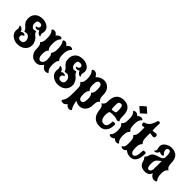

<svg xmlns="http://www.w3.org/2000/svg" viewBox="172 -2122 3599 3599"><g transform="rotate(45 1971.5 -322.5)"><path d="M234.4 34.2Q169.4 34.2 107.4 -7.8Q78.6 -27.3 59.8 -59.8Q41 -92.3 41 -130.9L46.4 -188.5Q46.4 -219.7 25.9 -242.2Q33.7 -249 42.5 -249Q50.8 -249 62 -246.6Q71.8 -243.7 87.6 -231.4Q103.5 -219.2 113.3 -197.8Q121.6 -180.2 121.6 -174.8Q150.4 -197.8 171.4 -197.8Q207 -197.8 215.3 -183.6Q222.2 -172.9 222.2 -167V-165.5Q201.2 -161.1 186 -147.2Q170.9 -133.3 170.9 -107.4Q170.9 -81.1 189.7 -66.7Q208.5 -52.2 233.4 -52.2Q258.3 -52.2 273.7 -59.3Q289.1 -66.4 296.9 -77.6Q312 -99.1 312 -120.6Q312 -172.9 283.9 -203.9Q255.9 -234.9 219.2 -234.9Q200.2 -234.9 189.2 -230.5Q178.2 -226.1 171.9 -226.6Q165.5 -227.1 161.1 -241.2Q150.4 -274.9 124.5 -296.4Q42 -355 42 -448.2Q42 -541.5 97.4 -590.8Q152.8 -640.1 247.6 -640.1Q295.4 -640.1 331.5 -624.8Q367.7 -609.4 388.2 -592.8Q435.1 -554.7 435.1 -488.8L423.8 -425.8Q423.8 -398.9 444.8 -377.9Q432.6 -366.7 416.5 -371.3Q400.4 -376 385.5 -388.9Q370.6 -401.9 362.3 -416Q350.6 -435.1 350.6 -440.9Q319.8 -420.4 300.8 -420.4Q268.6 -420.4 259.8 -433.6Q253.9 -443.4 253.9 -451.2Q281.7 -454.6 300.5 -468.3Q319.3 -481.9 319.3 -505.4Q319.3 -528.8 301.5 -540Q283.7 -551.3 256.8 -551.3Q191.9 -551.3 191.9 -477.5Q191.9 -403.8 247.1 -379.4Q258.3 -374.5 270.5 -377.2Q282.7 -379.9 294.2 -383.5Q305.7 -387.2 314.2 -386.2Q322.8 -385.3 326.2 -373Q338.4 -335.4 359.9 -322.8Q405.8 -289.1 429.9 -243.2Q454.1 -197.3 454.1 -155.3Q454.1 -112.8 440.2 -80.1Q426.3 -47.4 399.4 -21.5Q341.8 34.2 234.4 34.2Z M735.4 34.2Q636.2 34.2 585 -52.7Q559.6 -95.7 559.6 -147.9Q559.6 -193.8 553.2 -226.8Q546.9 -259.8 538.1 -272Q531.2 -281.2 523.9 -288.6Q516.6 -295.9 516.6 -297.9Q516.6 -300.3 525.9 -308.6Q535.2 -316.9 544.4 -336.4Q559.6 -367.2 559.6 -435.5Q559.6 -503.4 547.4 -541.7Q535.2 -580.1 502.9 -613.3Q516.6 -640.1 555.7 -640.1Q581.5 -640.1 597.7 -627Q624 -605 635.7 -587.9Q674.8 -640.1 715.8 -640.1Q753.9 -640.1 758.3 -613.3Q727.1 -581.1 714.4 -539.6Q701.7 -498 701.7 -447.8Q701.7 -397.5 706.1 -373Q710.4 -347.2 716.8 -335.4Q725.6 -316.4 734.6 -308.3Q743.7 -300.3 743.7 -297.9Q743.7 -295.9 736.8 -289.3Q730 -282.7 722.7 -273.4Q713.4 -261.7 707.5 -230.2Q701.7 -198.7 701.7 -155.3Q701.7 -106.4 721.4 -76.7Q741.2 -46.9 770.5 -46.9Q799.3 -46.9 821.3 -78.1Q843.3 -109.4 843.3 -156.7Q843.3 -198.2 837.9 -230Q832.5 -261.7 824.2 -273.4Q817.9 -282.2 811.5 -289.1Q805.2 -295.9 805.2 -298.3Q805.2 -300.8 813.2 -310.1Q821.3 -319.3 829.1 -338.9Q842.3 -372.1 842.3 -437.5Q842.3 -502.9 832 -541.5Q821.8 -580.1 795.4 -613.3Q797.9 -618.2 799.6 -622.1Q801.3 -626 807.6 -630.9Q818.4 -640.1 837.4 -640.1Q881.3 -640.1 917.5 -587.9Q932.6 -619.1 964.8 -634.8Q982.4 -643.1 1004.2 -639.6Q1025.9 -636.2 1035.2 -625Q1041 -618.7 1041 -613.3Q1006.3 -580.1 992.2 -539.6Q978 -499 978 -448.2Q978 -397.5 982.4 -373Q986.8 -347.2 993.2 -335.4Q1002 -316.4 1011 -308.3Q1020 -300.3 1020 -297.9Q1020 -294.4 1013.2 -288.6Q1006.3 -282.7 999.5 -273.9Q990.2 -262.2 984.4 -231.9Q978.5 -201.7 978.5 -155.3Q978.5 -101.6 990.7 -66.7Q1002.9 -31.7 1037.1 0Q1024.9 24.9 971.2 24.9Q943.8 24.9 919.2 5.6Q894.5 -13.7 883.3 -32.7L872.1 -51.8Q821.3 34.2 735.4 34.2Z M1301.8 34.2Q1236.8 34.2 1174.8 -7.8Q1146 -27.3 1127.2 -59.8Q1108.4 -92.3 1108.4 -130.9L1113.8 -188.5Q1113.8 -219.7 1093.3 -242.2Q1101.1 -249 1109.9 -249Q1118.2 -249 1129.4 -246.6Q1139.2 -243.7 1155 -231.4Q1170.9 -219.2 1180.7 -197.8Q1189 -180.2 1189 -174.8Q1217.8 -197.8 1238.8 -197.8Q1274.4 -197.8 1282.7 -183.6Q1289.6 -172.9 1289.6 -167V-165.5Q1268.6 -161.1 1253.4 -147.2Q1238.3 -133.3 1238.3 -107.4Q1238.3 -81.1 1257.1 -66.7Q1275.9 -52.2 1300.8 -52.2Q1325.7 -52.2 1341.1 -59.3Q1356.4 -66.4 1364.3 -77.6Q1379.4 -99.1 1379.4 -120.6Q1379.4 -172.9 1351.3 -203.9Q1323.2 -234.9 1286.6 -234.9Q1267.6 -234.9 1256.6 -230.5Q1245.6 -226.1 1239.3 -226.6Q1232.9 -227.1 1228.5 -241.2Q1217.8 -274.9 1191.9 -296.4Q1109.4 -355 1109.4 -448.2Q1109.4 -541.5 1164.8 -590.8Q1220.2 -640.1 1314.9 -640.1Q1362.8 -640.1 1398.9 -624.8Q1435.1 -609.4 1455.6 -592.8Q1502.4 -554.7 1502.4 -488.8L1491.2 -425.8Q1491.2 -398.9 1512.2 -377.9Q1500 -366.7 1483.9 -371.3Q1467.8 -376 1452.9 -388.9Q1438 -401.9 1429.7 -416Q1418 -435.1 1418 -440.9Q1387.2 -420.4 1368.2 -420.4Q1335.9 -420.4 1327.1 -433.6Q1321.3 -443.4 1321.3 -451.2Q1349.1 -454.6 1367.9 -468.3Q1386.7 -481.9 1386.7 -505.4Q1386.7 -528.8 1368.9 -540Q1351.1 -551.3 1324.2 -551.3Q1259.3 -551.3 1259.3 -477.5Q1259.3 -403.8 1314.5 -379.4Q1325.7 -374.5 1337.9 -377.2Q1350.1 -379.9 1361.6 -383.5Q1373 -387.2 1381.6 -386.2Q1390.1 -385.3 1393.6 -373Q1405.8 -335.4 1427.2 -322.8Q1473.1 -289.1 1497.3 -243.2Q1521.5 -197.3 1521.5 -155.3Q1521.5 -112.8 1507.6 -80.1Q1493.7 -47.4 1466.8 -21.5Q1409.2 34.2 1301.8 34.2Z M1628.9 210.4Q1594.2 210.4 1583 200.2Q1573.7 192.4 1571.3 181.6Q1593.8 154.3 1606.4 124.5Q1619.1 94.7 1624.8 54Q1630.4 13.2 1630.4 -45.9V-169.9Q1630.4 -224.1 1620.6 -246.1Q1611.3 -264.6 1604 -274.7Q1596.7 -284.7 1589.8 -289.1Q1575.2 -298.8 1576.9 -303Q1578.6 -307.1 1589.1 -313.5Q1599.6 -319.8 1609.9 -335.9Q1628.4 -364.7 1630.4 -423.3Q1629.9 -495.1 1616.9 -535.4Q1604 -575.7 1571.3 -609.9Q1571.3 -627.4 1598.6 -635.7Q1608.4 -639.2 1622.6 -639.2Q1673.3 -639.2 1716.3 -565.4Q1748 -601.6 1789.1 -620.8Q1830.1 -640.1 1869.1 -640.1Q1944.8 -640.1 1998 -589.4Q2053.2 -535.6 2053.2 -431.6Q2053.2 -345.2 2084.5 -315.4L2095.2 -306.6L2102.1 -300.8Q2102.1 -298.8 2091.6 -290.5Q2081.1 -282.2 2070.3 -263.7Q2053.2 -233.4 2053.2 -176.8Q2053.2 -119.6 2038.8 -79.6Q2024.4 -39.6 2000 -15.6Q1949.7 34.2 1885.7 34.2Q1822.3 34.2 1775.9 -1Q1787.1 106.4 1835.4 181.6Q1835.4 198.7 1808.1 207Q1798.3 210.4 1779.8 210.4Q1761.7 210.4 1741.5 197.5Q1721.2 184.6 1711.9 171.9L1703.1 159.2Q1700.7 164.1 1691.2 175Q1681.6 186 1672.9 192.4Q1648.9 210.4 1628.9 210.4ZM1842.3 -54.2Q1905.3 -54.2 1905.3 -169.9Q1905.3 -265.1 1867.2 -294.9Q1858.9 -301.8 1870.1 -309.3Q1881.3 -316.9 1892.6 -339.8Q1905.3 -368.2 1905.3 -426.8Q1905.3 -552.2 1840.8 -552.2Q1779.3 -552.2 1779.3 -431.6Q1779.3 -340.8 1816.4 -306.6Q1820.8 -302.2 1820.8 -300.3Q1820.8 -298.3 1814.5 -292.5Q1811 -289.1 1807.4 -285.4Q1803.7 -281.7 1799.8 -276.9Q1791 -266.1 1784.9 -236.8Q1778.8 -207.5 1778.8 -169.9Q1778.8 -54.2 1842.3 -54.2Z M2413.6 34.2Q2321.8 34.2 2266.1 -22.2Q2210.4 -78.6 2200.2 -192.9Q2194.3 -263.7 2149.4 -292.5L2139.6 -298.8Q2139.6 -301.3 2152.3 -307.4Q2165 -313.5 2178.7 -330.6Q2200.2 -357.4 2200.2 -408.2Q2200.2 -640.6 2403.8 -640.6Q2500.5 -640.6 2550.3 -578.1Q2593.3 -524.9 2593.3 -422.4Q2593.3 -359.4 2597.7 -342.3Q2601.6 -325.2 2607.9 -315.4Q2614.3 -305.7 2617.7 -298.3Q2598.6 -276.4 2576.2 -276.4Q2568.4 -276.4 2561.5 -279.3Q2522.9 -299.8 2456.5 -299.8Q2390.1 -299.8 2365.7 -290.5Q2345.7 -264.6 2345.7 -196.8Q2345.7 -128.9 2370.4 -91.6Q2395 -54.2 2441.9 -54.2Q2488.8 -54.2 2509 -89.4Q2529.3 -124.5 2529.3 -195.8Q2529.3 -205.6 2540.3 -210.2Q2551.3 -214.8 2565.7 -214.4Q2580.1 -213.9 2591.1 -209Q2602.1 -204.1 2602.1 -194.3Q2602.1 -37.1 2509.8 13.7Q2479.5 30.3 2453.9 32.2Q2428.2 34.2 2413.6 34.2ZM2359.4 -349.6Q2398.9 -351.1 2428.7 -360.4Q2459 -369.1 2459 -381.3L2460 -443.8Q2460 -552.2 2411.6 -552.2Q2377.9 -552.2 2362.8 -534.2Q2350.6 -520 2350.1 -494.6Q2349.6 -476.6 2348.9 -449.2Q2348.1 -421.9 2350.3 -394.8Q2352.5 -367.7 2359.4 -349.6Z M2783.2 -856.4 2885.7 -766.6 2782.7 -673.8 2756.8 -696.3Q2744.1 -707.5 2731.2 -718.5Q2718.3 -729.5 2705.6 -740.7L2679.7 -763.2Q2679.7 -764.6 2694.6 -779.1Q2709.5 -793.5 2729.2 -811.3Q2749 -829.1 2765.1 -842.8Q2781.2 -856.4 2783.2 -856.4ZM2710.9 -639.6Q2753.4 -639.6 2784.2 -602.1Q2799.8 -625 2832.5 -635.7Q2845.2 -639.6 2858.4 -639.6Q2882.3 -639.6 2893.1 -630.4Q2902.8 -622.1 2904.3 -613.3Q2873 -582.5 2862.3 -550.8Q2857.4 -536.6 2853.8 -510.5Q2850.1 -484.4 2850.1 -452.6Q2850.1 -435.5 2851.3 -417.5Q2852.5 -399.4 2855.5 -381.3Q2860.8 -350.1 2871.1 -335.7Q2881.3 -321.3 2890.1 -314.7Q2898.9 -308.1 2898.9 -299.3Q2898.9 -295.4 2894 -292Q2889.2 -288.6 2882.1 -280.5Q2875 -272.5 2867.7 -259.3Q2850.6 -228 2850.6 -162.1Q2850.6 -118.2 2855.5 -89.1Q2860.4 -60.1 2872.3 -40Q2884.3 -20 2904.3 -1.5Q2904.3 13.7 2879.4 22Q2870.1 24.9 2853.5 24.9Q2836.9 24.9 2818.6 15.4Q2800.3 5.9 2792.5 -3.4L2784.2 -12.7Q2769 9.3 2735.8 20.5Q2723.6 24.9 2710.4 24.9Q2694.3 24.9 2681.4 19.3Q2668.5 13.7 2666 4.9L2664.1 -1.5Q2694.3 -28.8 2706.1 -62.5Q2712.9 -81.1 2715.6 -104.7Q2718.3 -128.4 2718.3 -152.3Q2718.3 -170.9 2716.8 -188.2Q2715.3 -205.6 2712.9 -218.8Q2708 -246.1 2697.5 -261Q2687 -275.9 2678.2 -284.2Q2669.4 -292.5 2669.4 -299.3Q2669.4 -304.7 2680.4 -311.8Q2691.4 -318.8 2700.7 -336.9Q2717.8 -369.6 2717.8 -443.4Q2717.8 -493.2 2712.9 -522.9Q2708 -552.7 2696.3 -573Q2684.6 -593.3 2664.1 -613.3Q2664.1 -628.9 2689 -636.7Q2698.7 -639.6 2710.9 -639.6Z M3231 34.2Q3148.9 34.2 3098.6 -16.1Q3071.8 24.9 3025.9 24.9Q3001 24.9 2993.2 18.6Q2980.5 7.3 2979 -1.5Q3006.8 -16.6 3015.1 -31.7Q3022.5 -45.9 3025.6 -54.4Q3028.8 -63 3030.3 -82Q3031.2 -94.7 3031.7 -112.1Q3032.2 -129.4 3032.2 -150.4Q3032.2 -192.9 3027.3 -219.5Q3022.5 -246.1 3015.6 -259.3Q3008.8 -272 3001 -280.3Q2994.6 -287.1 2989.3 -291.3Q2983.9 -295.4 2983.9 -299.3Q2983.9 -303.2 2988.8 -307.6Q2993.7 -311.5 3001 -319.3Q3008.3 -327.1 3015.1 -341.8Q3032.2 -377 3032.2 -443.8Q3032.2 -511.7 3030.8 -548.8L2982.9 -541.5Q2966.8 -541.5 2959 -555.2Q2949.7 -569.3 2950 -588.6Q2950.2 -607.9 2963.4 -610.8Q2999 -618.2 3028.3 -640.6Q3057.6 -663.1 3073.7 -689.5Q3106.4 -743.7 3114.7 -784.2L3118.7 -801.3Q3123.5 -814 3138.4 -818.6Q3153.3 -823.2 3166.7 -818.6Q3180.2 -814 3180.2 -797.9L3176.3 -670.4Q3176.3 -638.7 3180.7 -610.8L3260.7 -622.6Q3279.8 -622.6 3292 -611.6Q3304.2 -600.6 3304.2 -580.1Q3304.2 -559.1 3292 -548.1Q3279.8 -537.1 3260.7 -537.1L3180.7 -548.8Q3180.2 -536.6 3179.9 -517.3Q3179.7 -498 3179.7 -472.2Q3179.7 -420.4 3184.1 -388.2Q3188.5 -357.4 3197.8 -341.3Q3207 -325.2 3215.1 -316.4Q3223.1 -307.6 3223.1 -299.3Q3223.1 -295.4 3216.1 -288.6Q3209 -281.7 3201.7 -272Q3192.4 -260.7 3186 -229.5Q3179.7 -198.2 3179.7 -156.7Q3179.7 -29.8 3245.1 -29.8Q3317.4 -29.8 3317.4 -215.8Q3317.4 -224.6 3328.4 -229.2Q3339.4 -233.9 3353.8 -234.1Q3368.2 -234.4 3379.2 -229.7Q3390.1 -225.1 3390.1 -214.4Q3390.1 -7.3 3281.2 26.9Q3257.8 34.2 3231 34.2Z M3543.9 21.5Q3523.4 13.7 3507.6 0.7Q3491.7 -12.2 3478.5 -34.7Q3464.8 -58.1 3460 -86.4Q3455.1 -114.7 3427.2 -148.4Q3418.5 -158.7 3418.5 -161.1Q3418.5 -164.6 3426.8 -172.6Q3435.1 -180.7 3444.6 -193.4Q3454.1 -206.1 3457.5 -223.6Q3471.2 -289.1 3522 -316.4Q3544.4 -329.1 3569.3 -336.9Q3595.7 -345.2 3618.4 -351.8Q3641.1 -358.4 3661.6 -368.7Q3681.2 -377.9 3692.9 -396.5Q3705.6 -415.5 3705.1 -450.9Q3704.6 -486.3 3702.1 -515.6Q3700.2 -541.5 3689.9 -560.5Q3679.7 -579.6 3650.9 -579.6Q3631.3 -579.6 3618.4 -565.4Q3605.5 -551.3 3605.5 -529.8Q3605.5 -515.6 3612.1 -496.3Q3618.7 -477.1 3631.3 -461.2Q3644 -445.3 3661.1 -440.9Q3647.9 -409.7 3617.7 -409.7Q3586.9 -409.7 3561 -429.7Q3563.5 -427.2 3550.3 -405.8Q3542 -391.6 3526.1 -378.9Q3510.3 -366.2 3494.1 -362.3Q3478 -358.4 3468.3 -370.1Q3493.7 -395.5 3493.7 -418Q3493.7 -425.3 3486.8 -453.6Q3480 -481.9 3480 -493.7Q3480 -553.2 3525.4 -589.8Q3545.4 -606.4 3581.1 -623.5Q3616.7 -640.6 3663.1 -640.6Q3857.9 -640.6 3857.9 -427.7Q3857.9 -375.5 3877.4 -335.9Q3887.2 -316.9 3918.5 -298.8Q3918.5 -296.9 3913.1 -293Q3907.2 -289.1 3898.9 -280.5Q3890.6 -272 3882.3 -258.8Q3873 -243.7 3867.9 -217.3Q3862.8 -190.9 3862.8 -147.5Q3862.8 -53.2 3912.6 -0.5Q3908.2 7.3 3894 15.6Q3883.3 21 3859.4 24.2Q3835.4 27.3 3813 16.1Q3772 -3.9 3747.6 -52.2Q3733.4 -2.9 3694.3 16.6Q3662.1 32.7 3622.6 34.4Q3583 36.1 3543.9 21.5ZM3644 -43.5Q3664.1 -43.5 3673.3 -50.8Q3679.2 -54.7 3683.6 -58.6Q3688 -62.5 3691.4 -70.8L3699.7 -91.8Q3705.1 -105 3705.1 -174.3V-333.5Q3698.7 -327.1 3688.7 -318.6Q3678.7 -310.1 3664.6 -299.3Q3637.2 -278.3 3620.1 -256.8Q3597.7 -228.5 3597.7 -164.1V-153.3Q3597.7 -43.5 3644 -43.5Z"/></g></svg>

Font: Sancreek
Style: Regular
Weight: 400
Designer: Vernon Adams
Foundry: Vernon Adams
Version: Version 1.100; ttfautohint (v1.8.4.7-5d5b)